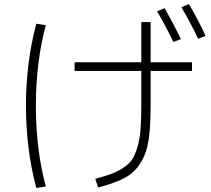

<svg xmlns="http://www.w3.org/2000/svg" viewBox="-20 -872 1040 947"><path d="M755 -816 792 -832Q841 -745 872 -679L835 -665Q796 -746 755 -816ZM957 -681Q922 -756 875 -836L912 -852Q962 -765 994 -695ZM159 -755 206 -748Q157 -566 157 -350Q157 -134 206 48L159 55Q108 -137 108 -350Q108 -563 159 -755ZM348 -565H677V-763H723V-565H927V-522H723V-358Q723 -248 713 -182Q703 -116 673 -68Q643 -20 595 5.5Q547 31 464 53L450 10Q501 -4 531.5 -15.5Q562 -27 590.5 -46Q619 -65 633.5 -88.5Q648 -112 659 -150.5Q670 -189 673.5 -237.5Q677 -286 677 -358V-522H348Z"/></svg>

Font: M PLUS 1p Light
Style: Regular
Weight: 300
Version: Version 1.061